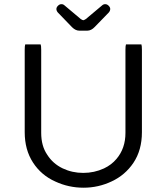

<svg xmlns="http://www.w3.org/2000/svg" viewBox="-20 -875 780 899"><path d="M98.1 -667Q95.7 -660.6 95.7 -641.6V-255.9Q95.7 -173.8 134.5 -114Q173.3 -54.2 239.3 -24.9Q301.3 3.9 371.1 3.9Q440.9 3.9 503.4 -25.9Q565.9 -55.2 604.5 -112.3Q644.5 -171.9 644.5 -255.9V-641.6Q644.5 -660.6 642.1 -667H569.8Q567.4 -660.6 567.4 -641.6V-252.9Q567.4 -180.2 525.4 -130.9Q502 -103 466.8 -86.4Q421.4 -65.4 369.6 -65.4Q317.9 -65.4 272.9 -86.9Q227.5 -108.9 201.2 -150.4Q172.9 -191.4 172.9 -252.9V-641.6Q172.9 -660.6 170.4 -667ZM351.6 -731.4H388.7Q407.2 -731.4 423.8 -749L489.7 -816.9Q496.1 -824.7 496.1 -833Q496.1 -840.8 488.8 -848.1Q481.4 -855.5 472.9 -855.5Q464.4 -855.5 458.5 -850.1L382.3 -786.1Q373 -780.3 370.6 -780.3Q366.2 -780.3 358.4 -785.6L281.7 -850.1Q275.9 -855.5 267.6 -855.5Q258.8 -855.5 251.5 -848.1Q244.1 -840.8 244.1 -832.8Q244.1 -824.7 250.5 -816.9Q317.4 -747.6 317.9 -747.1Q334 -731.4 351.6 -731.4Z"/></svg>

Font: YuPearl-Light
Style: Light
Weight: 300
Designer: Max Yao
Foundry: Max-Everyday
Version: Version 1.011; ttfautohint (v1.8.3)